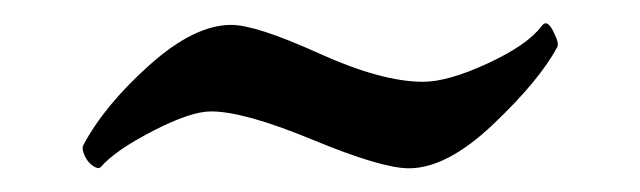

<svg xmlns="http://www.w3.org/2000/svg" viewBox="-20 -402 540 162"><path d="M50 -279Q68 -313 106 -347Q144 -381 175 -381Q196 -381 249 -357Q302 -333 337 -333Q358 -333 391.5 -348.5Q425 -364 437 -380Q442 -387 448 -373Q452 -365 450 -362Q435 -334 396 -297Q357 -260 325 -260Q302 -260 244 -284Q186 -308 158 -308Q141 -308 109 -291.5Q77 -275 65 -261Q63 -259 58.5 -262Q54 -265 51.5 -270.5Q49 -276 50 -279Z"/></svg>

Font: EB Garamond
Style: SC
Weight: 400
Version: Version 000.010